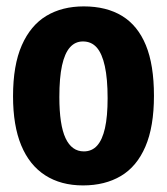

<svg xmlns="http://www.w3.org/2000/svg" viewBox="-20 -559 515 592"><path d="M236 12.7Q167.7 12.7 119.2 -18.6Q70.8 -49.8 45.5 -110.7Q20.2 -171.5 20.2 -262.3Q20.2 -358 47.2 -419.3Q74.2 -480.7 122.8 -510Q171.5 -539.3 238.2 -539.3Q308.3 -539.3 356.7 -509.7Q405 -480 429.8 -419.5Q454.7 -359 454.7 -263.7Q454.7 -168 428.2 -106.8Q401.8 -45.5 352.8 -16.4Q303.7 12.7 236 12.7ZM238.5 -92.2Q263.3 -92.2 279.4 -109.9Q295.5 -127.7 303.7 -164Q311.8 -200.3 311.8 -256.2Q311.8 -316.3 303.2 -355.2Q294.7 -394 278.2 -412.6Q261.7 -431.2 235.8 -431.2Q211.8 -431.2 195.7 -413Q179.5 -394.8 171.2 -357Q163 -319.2 163 -259.8Q163 -173.8 182.1 -133Q201.2 -92.2 238.5 -92.2Z"/></svg>

Font: Bricolage Grotesque 96pt ExtraBold SemiCondensed
Style: Regular
Weight: 800
Width: 4
Version: Version 1.001;gftools[0.9.33.dev8+g029e19f]